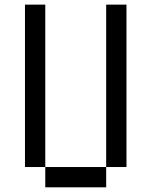

<svg xmlns="http://www.w3.org/2000/svg" viewBox="-20 -801 648 821"><path d="M434 -86.8V0H173.6V-86.8ZM434 -86.8V-781.2H520.8V-86.8ZM173.6 -86.8H86.8V-781.2H173.6Z"/></svg>

Font: 8-bit Operator+
Style: Regular
Weight: 400
Designer: GrandChaos9000
Foundry: Grand Chaos Productions
Version: Version 1.2.0 - April 24, 2014